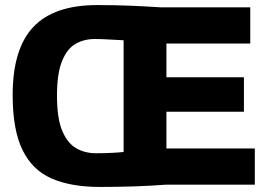

<svg xmlns="http://www.w3.org/2000/svg" viewBox="-20 -729 1051 758"><path d="M986 0H636Q570 5 506 7Q442 9 373 9Q261 9 184.5 -24Q108 -57 69 -136.5Q30 -216 30 -354Q30 -536 111.5 -622.5Q193 -709 364 -709Q433 -709 494 -706.5Q555 -704 615 -700H968V-557H637V-424H943V-288H637V-143H986ZM468 -129V-570Q444 -571 412.5 -573Q381 -575 354 -575Q312 -575 278.5 -556Q245 -537 225 -488Q205 -439 205 -352Q205 -262 225.5 -213Q246 -164 280.5 -144Q315 -124 359 -124Q393 -124 421.5 -125.5Q450 -127 468 -129Z"/></svg>

Font: Georama
Style: Bold
Weight: 700
Designer: Jean-Baptiste Levee
Foundry: Production Type
Version: Version 1.000